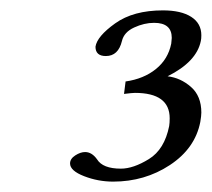

<svg xmlns="http://www.w3.org/2000/svg" viewBox="-20 -708 408 370"><path d="M310 -624Q310 -626 310.5 -629.5Q311 -633 311 -635Q311 -664 277 -664Q258 -664 238.5 -655Q219 -646 215 -629Q208 -600 184 -600Q164 -600 164 -618Q167 -638 202 -663Q237 -688 294 -688Q329 -688 348.5 -675.5Q368 -663 368 -640Q368 -633 367 -629Q359 -589 303 -561Q328 -558 348 -540.5Q368 -523 368 -491Q368 -485 366 -473Q356 -422 307.5 -390Q259 -358 198 -358Q169 -358 142 -368.5Q115 -379 115 -393Q115 -402 125 -408.5Q135 -415 144 -415Q157 -415 167 -401Q178 -383 213 -383Q237 -383 267 -401.5Q297 -420 306 -465Q307 -471 307 -480Q307 -529 240 -529Q235 -529 219 -527L222 -551Q257 -556 280.5 -575Q304 -594 310 -624Z"/></svg>

Font: Linux Libertine O
Style: Italic
Weight: 400
Italic angle: -12°
Designer: Philipp H. Poll
Foundry: Philipp H. Poll
Version: Version 5.1.6